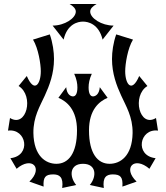

<svg xmlns="http://www.w3.org/2000/svg" viewBox="-20 -908 830 960"><path d="M298 -710C316 -788 369 -800 395 -800C421 -800 474 -788 493 -710L548 -780C488 -780 431 -817 431 -850C431 -865 444 -877 463 -888H328C346 -877 359 -865 359 -850C359 -817 303 -780 243 -780ZM760 -318C677 -267 638 -429 717 -478L676 -528C639 -441 606 -486 606 -552C606 -587 618 -666 645 -710L561 -736C546 -693 540 -649 540 -613C540 -540 563 -480 586 -430C610 -377 644 -324 643 -243C641 -127 581 -89 528 -89C468 -89 425 -141 425 -256C425 -360 476 -401 518 -419L479 -472C476 -435 456 -426 445 -426C432 -426 423 -440 423 -471C423 -490 427 -513 439 -539H351C363 -513 367 -490 367 -471C367 -440 358 -426 345 -426C334 -426 314 -435 311 -472L272 -419C314 -401 365 -360 365 -256C365 -141 322 -89 262 -89C209 -89 149 -127 147 -243C146 -324 180 -377 204 -430C227 -480 250 -540 250 -613C250 -649 244 -693 229 -736L145 -710C172 -666 184 -587 184 -552C184 -486 151 -441 114 -528L73 -478C152 -429 113 -267 30 -318L20 -255C113 -267 138 -129 32 -117L63 -64C138 -129 199 -69 127 0L198 25C195 -22 207 -36 246 -36C277 -36 298 -23 291 32L361 17C325 -26 328 -89 395 -89C462 -89 465 -26 429 17L499 32C492 -23 513 -36 544 -36C583 -36 595 -22 592 25L663 0C591 -69 652 -129 727 -64L758 -117C652 -129 677 -267 770 -255Z"/></svg>

Font: Malebolge Adversarial
Style: Regular
Weight: 400
Designer: Ariel Martín Pérez
Foundry: Tunera Type Foundry
Version: Version 0.007;hotconv 1.0.109;makeotfexe 2.5.65596